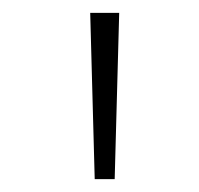

<svg xmlns="http://www.w3.org/2000/svg" viewBox="-20 -749 309 298"><path d="M127 -471H158L165 -729H120Z"/></svg>

Font: Noto Sans Devanagari UI ExtraLight
Style: Regular
Weight: 200
Designer: Jelle Bosma - Monotype Design Team
Foundry: Monotype Imaging Inc.
Version: Version 2.003